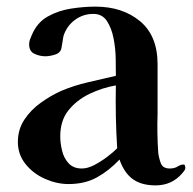

<svg xmlns="http://www.w3.org/2000/svg" viewBox="-20 -554 584 580"><path d="M334 -106Q322 -94 303.5 -80Q285 -66 265 -55.5Q245 -45 227 -45Q202 -45 187.5 -60.5Q173 -76 167.5 -99Q162 -122 162 -142Q162 -190 187 -221Q212 -252 250.5 -270.5Q289 -289 330 -296Q329 -248 330 -200.5Q331 -153 334 -106ZM540 -47Q540 -49 539 -53Q538 -57 534 -57Q526 -57 516.5 -51Q507 -45 493 -45Q472 -45 466 -60.5Q460 -76 458 -93Q456 -122 455.5 -151.5Q455 -181 456 -209V-360Q456 -446 403 -490Q350 -534 268 -534Q233 -534 194.5 -528Q156 -522 124 -504Q92 -486 76 -448Q73 -441 70.5 -434.5Q68 -428 68 -420Q68 -399 84 -391.5Q100 -384 117 -384Q131 -384 147.5 -389.5Q164 -395 166 -411Q168 -420 169 -428.5Q170 -437 172 -446Q182 -476 206.5 -494Q231 -512 262 -512Q289 -512 303 -490.5Q317 -469 323 -438.5Q329 -408 329.5 -377.5Q330 -347 330 -329V-325Q288 -315 246 -305.5Q204 -296 164 -279Q133 -265 103 -243.5Q73 -222 53.5 -192.5Q34 -163 34 -125Q34 -87 57.5 -58Q81 -29 116.5 -13.5Q152 2 187 2Q236 2 272.5 -18Q309 -38 341 -72Q355 -32 381 -13Q407 6 450 6Q499 6 530 -30Q533 -33 536.5 -38Q540 -43 540 -47Z"/></svg>

Font: UoqMunThenKhung
Style: Regular
Weight: 400
Designer: Font-Kai, 金井和夫, 宇文滿月
Foundry: Kazuo Kanai, Moonlit Owen
Version: Version 1.197